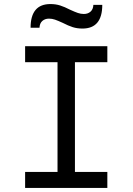

<svg xmlns="http://www.w3.org/2000/svg" viewBox="-20 -928 656 948"><path d="M350 -621V-79H510V0H104V-79H264V-621H104V-700H510V-621ZM290 -815Q266 -826 251.5 -831Q237 -836 222 -836Q202 -836 189 -824.5Q176 -813 175 -791H131Q131 -908 229 -908Q255 -908 277 -901Q299 -894 326 -880Q350 -869 364.5 -864Q379 -859 394 -859Q414 -859 427 -870.5Q440 -882 441 -904H485Q485 -787 387 -787Q361 -787 339 -794Q317 -801 290 -815Z"/></svg>

Font: Overpass Mono
Style: Regular
Weight: 400
Monospace: yes
Designer: Delve Withrington, Dave Bailey
Foundry: Delve Fonts
Version: Version 1.000;DELV;Overpass